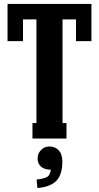

<svg xmlns="http://www.w3.org/2000/svg" viewBox="-20 -700 500 970"><path d="M96.2 -492.2H18.1V-680.2H441.9V-492.2H363.8V-602.1H295.9V-78.1H315.9V0H144V-78.1H164.1V-602.1H96.2ZM168.9 250 165 207Q205.1 202.6 219.2 193.1Q233.4 183.6 236.8 157.2Q204.1 157.2 187 141.6Q169.9 126 169.9 100.1Q169.9 75.7 187.3 57.9Q204.6 40 230 40Q257.8 40 276.4 59.3Q294.9 78.6 294.9 116.2Q294.9 182.1 265.1 213.1Q235.4 244.1 168.9 250Z"/></svg>

Font: Margherita Black
Style: Regular
Weight: 900
Designer: James Puckett
Foundry: Dunwich Type Founders
Version: Version 1.008;hotconv 1.0.109;makeotfexe 2.5.65596